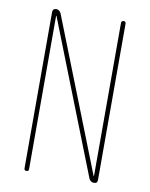

<svg xmlns="http://www.w3.org/2000/svg" viewBox="-83 -791 666 852"><g transform="rotate(10 250.0 -365.0)"><path d="M85 -9.8V-713.9Q85 -729.5 100.6 -730.5Q115.2 -730.5 123 -714.8L392.6 -30.3Q392.6 -29.3 393.6 -29.3Q394.5 -29.3 394.5 -30.3V-719.7Q394.5 -729.5 404.8 -730Q415 -730.5 415 -719.7V-15.6Q415 0 399.4 0Q384.8 0 377 -14.6L107.4 -700.2Q107.4 -701.2 106.4 -701.2Q105.5 -701.2 105.5 -700.2V-9.8Q105.5 0 95.2 0Q85 0 85 -9.8Z"/></g></svg>

Font: Rounded-X Mgen+ 1m thin
Style: Regular
Weight: 100
Designer: [Source Han Sans]
Ryoko NISHIZUKA  (kana & ideographs); Paul D. Hunt (Latin, Greek & Cyrillic); Wenlong ZHANG  (bopomofo
Version: Version 1.059.20150602